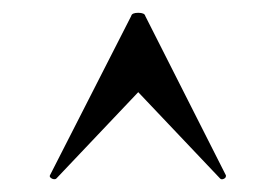

<svg xmlns="http://www.w3.org/2000/svg" viewBox="-20 -493 432 300"><path d="M333 -218Q333 -215 329.5 -213.5Q326 -212 324 -214L196 -349L68 -214Q67 -213 65 -213Q62 -213 59.5 -215Q57 -217 58 -219L185 -468Q186 -473 196 -473Q206 -473 207 -468L333 -219Z"/></svg>

Font: Cormorant Unicase
Style: Bold
Weight: 700
Designer: Christian Thalmann (Catharsis Fonts)
Foundry: Catharsis Fonts
Version: Version 4.000